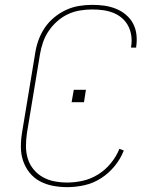

<svg xmlns="http://www.w3.org/2000/svg" viewBox="-20 -763 640 791"><path d="M257 8Q227 8 198 2.5Q169 -3 144 -16.5Q119 -30 101.5 -52Q84 -74 75 -101Q66 -128 66 -158Q66 -188 71 -218L125 -544Q129 -571 138.5 -597.5Q148 -624 164 -648Q180 -672 203 -691Q226 -710 252 -722Q278 -734 305.5 -738.5Q333 -743 360 -743Q386 -743 410.5 -739.5Q435 -736 457.5 -727Q480 -718 498.5 -702.5Q517 -687 528 -666.5Q539 -646 542 -621Q545 -596 541 -570Q541 -570 541 -569Q541 -568 541 -567H520Q520 -568 520 -568.5Q520 -569 520 -570Q524 -593 521 -615Q518 -637 508.5 -655.5Q499 -674 483 -688Q467 -702 447 -710Q427 -718 405 -721Q383 -724 360 -724Q336 -724 310.5 -720Q285 -716 261 -705Q237 -694 216.5 -676Q196 -658 181 -636Q166 -614 157.5 -589.5Q149 -565 145 -541L91 -215Q87 -188 87 -161Q87 -134 94.5 -109.5Q102 -85 118 -65.5Q134 -46 156 -33.5Q178 -21 204 -16Q230 -11 257 -11Q289 -11 322 -18.5Q355 -26 384.5 -44.5Q414 -63 436.5 -90.5Q459 -118 472 -150L490 -143Q477 -109 452.5 -79Q428 -49 396 -28.5Q364 -8 328 0Q292 8 257 8ZM275 -342 284 -393H334L326 -342Z"/></svg>

Font: Iosevka SS04 Thin Extended
Style: Italic
Weight: 100
Width: 7
Italic angle: -9°
Monospace: yes
Designer: Belleve Invis
Foundry: Belleve Invis
Version: Version 19.0.0; ttfautohint (v1.8.4)